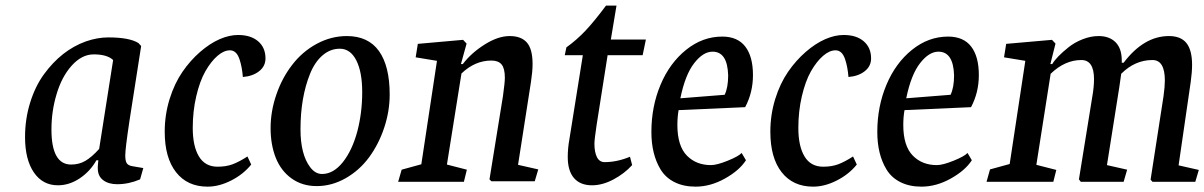

<svg xmlns="http://www.w3.org/2000/svg" viewBox="-20 -659 4366 696"><path d="M499.5 -49.8 487.8 -8.8Q446.8 8.8 404.8 8.8Q373.5 8.8 354 -5.9Q334.5 -20.5 334.5 -48.8V-55.7L336.4 -78.1H329.6Q307.1 -38.1 269.3 -12.7Q231.4 12.7 189.9 12.7Q134.8 12.7 102.8 -33.9Q70.8 -80.6 70.8 -162.1Q70.8 -228 89.4 -287.4Q107.9 -346.7 139.6 -390.1Q203.1 -477.1 291 -508.8Q333 -523.4 372.6 -523.4Q449.2 -523.4 481.9 -502.9L491.7 -492.2L449.7 -223.6Q434.1 -120.1 434.1 -95.7Q434.1 -75.7 439.5 -67.4Q444.8 -59.1 459.5 -56.6ZM390.1 -441.4Q368.2 -461.9 319.8 -461.9Q276.4 -461.9 239.7 -420.9Q203.1 -379.9 184.6 -315.9Q166.5 -255.4 166.5 -189.5Q166.5 -62.5 237.8 -62.5Q267.1 -62.5 290 -76.2Q313 -89.8 339.4 -119.1Z M768.6 -54.7Q799.8 -54.7 823.2 -63.5Q846.7 -72.3 877 -91.8L890.6 -62.5Q862.3 -27.3 818.4 -4.9Q774.4 17.6 732.4 17.6Q659.2 17.6 618.2 -34.7Q577.1 -86.9 577.1 -181.6Q577.1 -242.7 594.7 -299.6Q612.3 -356.4 641.6 -398.9Q669.9 -439.9 705.3 -470.7Q740.7 -501.5 776.4 -517.1Q811.5 -532.2 842.8 -532.2Q889.2 -532.2 915.8 -509.3Q942.4 -486.3 942.4 -447.3Q942.4 -418.9 919.4 -400.9Q896.5 -382.8 860.4 -379.9Q857.4 -416.5 848.6 -442.9Q837.9 -476.6 813.5 -476.6Q791.5 -476.6 768.3 -456.5Q745.1 -436.5 724.6 -400.9Q704.1 -364.7 691.4 -310.1Q678.7 -255.4 678.7 -195.3Q678.7 -128.9 701.2 -91.8Q723.6 -54.7 768.6 -54.7Z M1275.4 -183.1Q1293 -250.5 1293 -324.7Q1293 -398.4 1271.5 -440.4Q1250 -482.4 1211.9 -482.4Q1177.2 -482.4 1149.2 -458.3Q1121.1 -434.1 1104 -391.6Q1069.3 -305.7 1069.3 -190.4Q1069.3 -99.1 1104.5 -52.7Q1123 -28.3 1147.5 -28.3Q1188.5 -28.3 1222.7 -71Q1256.8 -113.8 1275.4 -183.1ZM1318.4 -89.4Q1283.2 -41.5 1232.9 -12.9Q1182.6 15.6 1127.9 15.6Q1075.7 15.6 1037.1 -12Q998.5 -39.6 979.5 -87.4Q960.9 -134.8 960.9 -194.3Q960.9 -255.4 981.7 -315.9Q1002.4 -376.5 1039.1 -423.8Q1075.7 -471.7 1127.9 -500Q1180.2 -528.3 1237.3 -528.3Q1314.9 -528.3 1353.8 -473.9Q1392.6 -419.4 1392.6 -316.4Q1392.6 -255.9 1372.8 -196.3Q1353 -136.7 1318.4 -89.4Z M1857.9 -61.5 1931.2 -44.9 1918.5 -2H1761.2L1754.4 -8.8L1803.2 -310.5Q1810.1 -359.9 1810.1 -377Q1810.1 -411.1 1798.3 -425.3Q1786.6 -439.5 1761.2 -439.5Q1701.7 -439.5 1652.8 -392.6L1600.1 -62.5L1672.4 -43.9L1661.6 0H1423.3L1436 -43.9L1507.3 -63.5L1564 -438.5L1486.8 -451.2L1494.6 -500L1658.7 -514.6L1671.4 -501L1650.9 -426.8H1657.7Q1688.5 -467.3 1737.1 -497.8Q1785.6 -528.3 1827.6 -528.3Q1869.6 -528.3 1890.1 -504.6Q1910.6 -481 1910.6 -426.8Q1910.6 -400.4 1904.8 -362.3Z M2214.8 -638.7 2194.3 -515.6H2321.3L2309.6 -459H2182.6L2142.6 -205.1Q2134.8 -153.3 2134.8 -137.7Q2134.8 -107.9 2143.8 -89.6Q2152.8 -71.3 2171.9 -71.3Q2216.8 -71.3 2263.7 -90.8L2271.5 -60.5Q2243.2 -29.3 2203.4 -8.3Q2163.6 12.7 2126 12.7Q2083.5 12.7 2060.8 -13.4Q2038.1 -39.6 2038.1 -89.8Q2038.1 -121.1 2043.9 -153.3L2092.8 -459H2027.3L2033.2 -487.3Q2070.8 -514.2 2103.3 -548.8Q2135.7 -583.5 2176.8 -638.7Z M2606.9 -315.4Q2619.6 -341.8 2619.6 -385.7Q2617.2 -471.7 2563 -471.7Q2528.8 -471.7 2496.6 -430.2Q2463.9 -388.7 2446.3 -302.7ZM2681.2 -270.5 2439.9 -259.8Q2435.5 -234.4 2435.5 -206.1Q2435.5 -129.4 2470.7 -94.2Q2504.4 -60.5 2557.1 -60.5Q2578.6 -60.5 2617.9 -76.4Q2657.2 -92.3 2668.5 -104.5L2684.1 -78.1Q2660.2 -41 2607.7 -11.7Q2555.2 17.6 2501.5 17.6Q2457.5 17.6 2425 1.2Q2392.6 -15.1 2374.5 -44.9Q2341.3 -99.6 2341.3 -180.7Q2341.3 -272.9 2374.5 -351.8Q2407.7 -430.7 2467.3 -478.5Q2526.9 -526.4 2598.1 -526.4Q2653.8 -526.4 2681.6 -490.2Q2709.5 -454.1 2709.5 -386.7Q2709.5 -323.7 2681.2 -270.5Z M2963.9 -54.7Q2995.1 -54.7 3018.6 -63.5Q3042 -72.3 3072.3 -91.8L3085.9 -62.5Q3057.6 -27.3 3013.7 -4.9Q2969.7 17.6 2927.7 17.6Q2854.5 17.6 2813.5 -34.7Q2772.5 -86.9 2772.5 -181.6Q2772.5 -242.7 2790 -299.6Q2807.6 -356.4 2836.9 -398.9Q2865.2 -439.9 2900.6 -470.7Q2936 -501.5 2971.7 -517.1Q3006.8 -532.2 3038.1 -532.2Q3084.5 -532.2 3111.1 -509.3Q3137.7 -486.3 3137.7 -447.3Q3137.7 -418.9 3114.7 -400.9Q3091.8 -382.8 3055.7 -379.9Q3052.7 -416.5 3043.9 -442.9Q3033.2 -476.6 3008.8 -476.6Q2986.8 -476.6 2963.6 -456.5Q2940.4 -436.5 2919.9 -400.9Q2899.4 -364.7 2886.7 -310.1Q2874 -255.4 2874 -195.3Q2874 -128.9 2896.5 -91.8Q2918.9 -54.7 2963.9 -54.7Z M3425.8 -315.4Q3438.5 -341.8 3438.5 -385.7Q3436 -471.7 3381.8 -471.7Q3347.7 -471.7 3315.4 -430.2Q3282.7 -388.7 3265.1 -302.7ZM3500 -270.5 3258.8 -259.8Q3254.4 -234.4 3254.4 -206.1Q3254.4 -129.4 3289.6 -94.2Q3323.2 -60.5 3376 -60.5Q3397.5 -60.5 3436.8 -76.4Q3476.1 -92.3 3487.3 -104.5L3502.9 -78.1Q3479 -41 3426.5 -11.7Q3374 17.6 3320.3 17.6Q3276.4 17.6 3243.9 1.2Q3211.4 -15.1 3193.4 -44.9Q3160.2 -99.6 3160.2 -180.7Q3160.2 -272.9 3193.4 -351.8Q3226.6 -430.7 3286.1 -478.5Q3345.7 -526.4 3417 -526.4Q3472.7 -526.4 3500.5 -490.2Q3528.3 -454.1 3528.3 -386.7Q3528.3 -323.7 3500 -270.5Z M4252.4 -59.6 4325.7 -43 4313 0H4157.7L4150.9 -7.8L4197.8 -310.5Q4202.6 -344.7 4202.6 -367.2Q4202.6 -441.4 4157.7 -441.4Q4094.2 -441.4 4044.4 -391.6Q4037.6 -341.3 4030.8 -300.8L4016.1 -208L3992.7 -60.5L4065.9 -43.9L4053.2 0H3897.9L3891.1 -8.8L3939.9 -310.5Q3945.8 -344.2 3945.8 -372.1Q3945.8 -441.4 3899.9 -441.4Q3840.3 -441.4 3788.6 -391.6L3736.8 -61.5L3809.1 -43L3798.3 0H3556.2L3568.8 -44.9L3640.1 -64.5L3696.8 -438.5L3619.6 -451.2L3627.4 -500L3793.5 -514.6L3806.2 -501L3787.6 -426.8H3794.4Q3810.1 -453.1 3853 -487.3Q3875.5 -505.4 3904.8 -516.8Q3934.1 -528.3 3962.4 -528.3Q4001.5 -528.3 4023.9 -505.9Q4046.4 -483.4 4046.4 -439.5V-431.6H4053.2Q4126.5 -528.3 4217.3 -528.3Q4260.7 -528.3 4281 -502.7Q4301.3 -477.1 4301.3 -423.8Q4301.3 -397.9 4296.4 -362.3Z"/></svg>

Font: Neuton
Style: Italic
Weight: 400
Italic angle: -9°
Designer: Brian M Zick
Version: Version 1.32